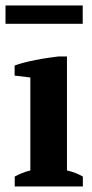

<svg xmlns="http://www.w3.org/2000/svg" viewBox="-34 -671 332 691"><path d="M264.2 0H19V-35.6Q32.7 -43 45.4 -48.1Q58.1 -53.2 75.2 -57.6V-392.1L18.6 -398.9V-435.1Q32.2 -440.4 52.2 -445.6Q72.3 -450.7 94.2 -455.1Q116.2 -459.5 137.9 -462.6Q159.7 -465.8 175.8 -467.8H207V-57.6Q225.6 -53.2 238.3 -48.1Q251 -43 264.2 -35.6ZM-14.2 -585.4V-651.4H263.7V-585.4Z"/></svg>

Font: PT Astra Serif
Style: Bold
Weight: 700
Designer: A.Korolkova, I. Chaeva
Foundry: ParaType Ltd
Version: Version 1.002